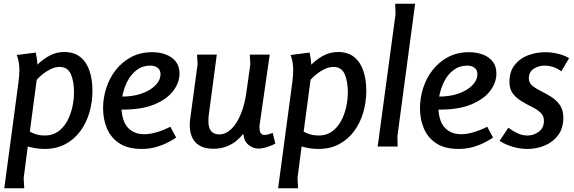

<svg xmlns="http://www.w3.org/2000/svg" viewBox="-20 -786 3078 1030"><path d="M324 -507Q378 -507 411.5 -479.5Q445 -452 460.5 -405Q476 -358 476 -300Q476 -238 459.5 -182Q443 -126 410.5 -82Q378 -38 330 -12.5Q282 13 220 13Q193 13 170 9Q147 5 129 0L107 169L110 224H3L79 -344Q81 -360 82.5 -376.5Q84 -393 84 -409Q84 -428 81 -449.5Q78 -471 70 -491L172 -504Q176 -483 178 -469Q180 -455 181 -439Q207 -466 244 -486.5Q281 -507 324 -507ZM300 -427Q276 -427 251.5 -415Q227 -403 207 -386.5Q187 -370 177 -358L140 -80Q155 -71 175.5 -65Q196 -59 220 -59Q261 -59 290.5 -79.5Q320 -100 339 -134Q358 -168 367.5 -209Q377 -250 377 -291Q377 -350 360 -388.5Q343 -427 300 -427Z M797 -506Q835 -506 868.5 -494Q902 -482 922.5 -456.5Q943 -431 943 -391Q943 -343 909.5 -298.5Q876 -254 807.5 -225.5Q739 -197 632 -198Q637 -129 669.5 -97.5Q702 -66 754 -66Q784 -66 820 -76.5Q856 -87 894 -106L925 -48Q912 -39 885.5 -24.5Q859 -10 821.5 1.5Q784 13 740 13Q666 13 620.5 -17Q575 -47 554 -96.5Q533 -146 533 -206Q533 -260 550 -313.5Q567 -367 601 -410.5Q635 -454 684 -480Q733 -506 797 -506ZM787 -434Q745 -434 713.5 -410.5Q682 -387 663 -349Q644 -311 636 -268Q695 -268 741 -284.5Q787 -301 814 -328.5Q841 -356 841 -389Q841 -410 826 -422Q811 -434 787 -434Z M1143 -493 1100 -170Q1098 -150 1098 -136Q1098 -65 1156 -65Q1191 -65 1221 -94Q1251 -123 1272 -174.5Q1293 -226 1302 -292L1323 -442L1320 -493H1427L1374 -125Q1373 -119 1372.5 -113Q1372 -107 1372 -102Q1372 -62 1399 -62Q1411 -62 1424.5 -67Q1438 -72 1443 -73L1457 -16Q1447 -9 1418.5 1Q1390 11 1366 11Q1338 11 1313.5 -8.5Q1289 -28 1286 -65H1282Q1270 -49 1248.5 -31Q1227 -13 1196 -0.5Q1165 12 1125 12Q1061 12 1029.5 -21.5Q998 -55 998 -115Q998 -133 1001 -153L1040 -442L1037 -493Z M1793 -507Q1847 -507 1880.5 -479.5Q1914 -452 1929.5 -405Q1945 -358 1945 -300Q1945 -238 1928.5 -182Q1912 -126 1879.5 -82Q1847 -38 1799 -12.5Q1751 13 1689 13Q1662 13 1639 9Q1616 5 1598 0L1576 169L1579 224H1472L1548 -344Q1550 -360 1551.5 -376.5Q1553 -393 1553 -409Q1553 -428 1550 -449.5Q1547 -471 1539 -491L1641 -504Q1645 -483 1647 -469Q1649 -455 1650 -439Q1676 -466 1713 -486.5Q1750 -507 1793 -507ZM1769 -427Q1745 -427 1720.5 -415Q1696 -403 1676 -386.5Q1656 -370 1646 -358L1609 -80Q1624 -71 1644.5 -65Q1665 -59 1689 -59Q1730 -59 1759.5 -79.5Q1789 -100 1808 -134Q1827 -168 1836.5 -209Q1846 -250 1846 -291Q1846 -350 1829 -388.5Q1812 -427 1769 -427Z M2207 -766 2112 -56 2113 0H2006L2102 -711L2100 -766Z M2497 -506Q2535 -506 2568.5 -494Q2602 -482 2622.5 -456.5Q2643 -431 2643 -391Q2643 -343 2609.5 -298.5Q2576 -254 2507.5 -225.5Q2439 -197 2332 -198Q2337 -129 2369.5 -97.5Q2402 -66 2454 -66Q2484 -66 2520 -76.5Q2556 -87 2594 -106L2625 -48Q2612 -39 2585.5 -24.5Q2559 -10 2521.5 1.5Q2484 13 2440 13Q2366 13 2320.5 -17Q2275 -47 2254 -96.5Q2233 -146 2233 -206Q2233 -260 2250 -313.5Q2267 -367 2301 -410.5Q2335 -454 2384 -480Q2433 -506 2497 -506ZM2487 -434Q2445 -434 2413.5 -410.5Q2382 -387 2363 -349Q2344 -311 2336 -268Q2395 -268 2441 -284.5Q2487 -301 2514 -328.5Q2541 -356 2541 -389Q2541 -410 2526 -422Q2511 -434 2487 -434Z M2991 -403Q2971 -419 2948 -426.5Q2925 -434 2900 -434Q2869 -434 2843 -417Q2817 -400 2817 -366Q2817 -342 2835.5 -326.5Q2854 -311 2881.5 -297.5Q2909 -284 2937 -266.5Q2965 -249 2983.5 -222.5Q3002 -196 3002 -155Q3002 -99 2975 -62Q2948 -25 2904 -6Q2860 13 2809 13Q2770 13 2731 1.5Q2692 -10 2660 -30L2707 -101Q2729 -84 2755.5 -71.5Q2782 -59 2809 -59Q2843 -59 2870.5 -79.5Q2898 -100 2898 -138Q2898 -165 2879.5 -182Q2861 -199 2833.5 -212.5Q2806 -226 2778.5 -242.5Q2751 -259 2732 -283Q2713 -307 2713 -346Q2713 -402 2741 -437.5Q2769 -473 2813 -489.5Q2857 -506 2905 -506Q2938 -506 2972 -498Q3006 -490 3033 -474Z"/></svg>

Font: Rosario SemiBold
Style: Italic
Weight: 600
Italic angle: -8.05°
Designer: Hector Gatti
Foundry: Omnibus Type
Version: Version 1.101; ttfautohint (v1.8.1.43-b0c9)